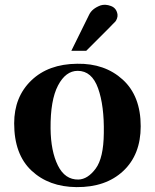

<svg xmlns="http://www.w3.org/2000/svg" viewBox="-20 -749 634 786"><path d="M461 -690Q462 -682 459 -673.5Q456 -665 452 -660.5Q448 -656 439.5 -648Q431 -640 428 -636L333 -541H272L345 -689Q357 -714 392 -727Q411 -733 434 -724.5Q457 -716 461 -690ZM556 -232Q556 -116 484.5 -49Q413 18 293 17Q180 16 109 -50.5Q38 -117 38 -244Q38 -352 108 -419.5Q178 -487 296 -488Q409 -490 482.5 -423Q556 -356 556 -232ZM405 -204Q407 -316 381.5 -387.5Q356 -459 298 -459Q249 -459 217.5 -399Q186 -339 187 -223Q188 -130 217 -71.5Q246 -13 301 -14Q339 -15 371.5 -58.5Q404 -102 405 -204Z"/></svg>

Font: GFS Artemisia
Style: Bold
Weight: 700
Designer: Designed by Takis Katsoulidis.
Foundry: Designed by Takis Katsoulidis.
Version: Version 1.0